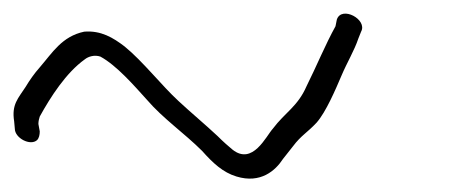

<svg xmlns="http://www.w3.org/2000/svg" viewBox="-42 -426 681 285"><path d="M-20 -235C-20 -221 3 -209 13 -218C16 -221 17 -226 17 -231L15 -242C15 -246 16 -250 17 -253C33 -282 56 -318 84 -338C89 -342 98 -345 107 -342C131 -329 157 -299 176 -278C200 -250 232 -228 258 -202C274 -184 289 -170 309 -164C345 -153 367 -173 378 -190L393 -209C405 -225 414 -229 428 -244C442 -260 456 -293 465 -314C473 -333 484 -351 490 -369L494 -379C504 -397 465 -418 458 -397L456 -387C441 -360 428 -328 413 -298C400 -268 381 -259 363 -235C353 -224 333 -180 303 -204C297 -209 290 -215 281 -224C264 -240 239 -261 223 -276C198 -299 170 -335 143 -357C126 -370 108 -381 83 -379C50 -372 36 -348 17 -326C9 -317 2 -307 -4 -297C-15 -280 -25 -271 -21 -246Z"/></svg>

Font: Stray Cat
Style: OpObl
Weight: 400
Version: Version 1.0